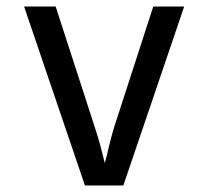

<svg xmlns="http://www.w3.org/2000/svg" viewBox="-20 -570 640 590"><path d="M241 0 54 -550H151L271 -180Q282 -147 290 -116.5Q298 -86 302 -69Q307 -86 314 -116.5Q321 -147 331 -180L451 -550H546L359 0Z"/></svg>

Font: JetBrains Mono NL
Style: Regular
Weight: 400
Monospace: yes
Designer: Philipp Nurullin, Konstantin Bulenkov
Foundry: JetBrains
Version: Version 2.305; ttfautohint (v1.8.4.7-5d5b)